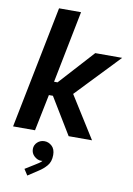

<svg xmlns="http://www.w3.org/2000/svg" viewBox="-108 -818 802 1162"><g transform="rotate(10 293.0 -237.0)"><path d="M8 0 157.9 -752H293.1L205.3 -309.2H252.2L211.2 -292.1L420.8 -523.1H586.2L309.1 -232.8L300.6 -306.5L493.1 0H349.5L194.2 -255.6L236.2 -224.3H188.5L142.8 0ZM144.3 278.1 120.4 241.2 177.8 205.6Q186.3 200 199.3 191.9Q212.3 183.9 222.4 171.5Q232.4 159.1 231.9 141.7H242.8Q244.4 152 237 163.8Q229.5 175.5 210.4 175.5Q188.8 175.5 169.1 157.9Q149.5 140.3 149.5 113.7Q149.5 89.3 167.6 72.2Q185.7 55.2 211.4 55.2Q236.6 55.2 256.9 73.8Q277.2 92.5 277.2 128.5Q277.2 170 255.9 194.9Q234.7 219.7 206.5 237.2Z"/></g></svg>

Font: Reddit Sans
Style: Italic
Weight: 400
Italic angle: -11.25°
Designer: Stephen Hutchings
Version: Version 1.013